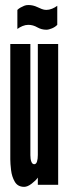

<svg xmlns="http://www.w3.org/2000/svg" viewBox="-20 -718 266 746"><path d="M74 8Q49 8 37.5 -11.8Q26 -31.5 23 -57Q20 -82.5 20 -99V-547H98V-115Q98 -99.5 101.8 -89.8Q105.5 -80 113 -80Q120.5 -80 123.8 -90.2Q127 -100.5 127 -116V-547H206V0H127V-28Q119.5 -17 103.2 -4.5Q87 8 74 8ZM160 -602.5Q141.5 -602.5 125.5 -611.5Q108.5 -621.5 90 -621.5Q79 -621.5 67.5 -616.8Q56 -612 47.5 -605.5V-679.5Q53 -685 60 -688.8Q67 -692.5 74 -695.5Q81 -698.5 90 -698.5Q108.5 -698.5 125 -690.5Q133.5 -686.5 142.2 -683Q151 -679.5 160 -679.5Q171 -679.5 182.5 -684.2Q194 -689 202.5 -695.5V-621.5Q194.5 -613 182 -607.8Q169.5 -602.5 160 -602.5Z"/></svg>

Font: League Gothic Condensed
Style: Regular
Weight: 400
Width: 3
Designer: The League of Moveable Type
Version: Version 2.001